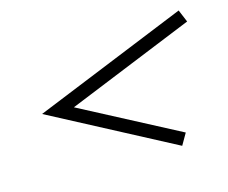

<svg xmlns="http://www.w3.org/2000/svg" viewBox="-62 -543 617 520"><g transform="rotate(-15 246.5 -283.0)"><path d="M390.3 -104.8 46 -286.3 475.8 -461.3 490.3 -426.6 133.9 -281.5 408.9 -137.1Z"/></g></svg>

Font: Playfair 5pt SemiExpanded Light Medium
Style: Italic
Weight: 500
Italic angle: -15.6°
Version: Version 2.001;gftools[0.9.30]